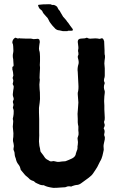

<svg xmlns="http://www.w3.org/2000/svg" viewBox="-20 -912 589 931"><path d="M489 -642V-632Q488 -628 487 -618Q486 -608 486 -604Q486 -600 487 -592.5Q488 -585 488 -581V-545Q488 -538 485 -530Q483 -521 485 -517Q489 -510 487 -506Q480 -489 488 -470V-462Q488 -457 486 -445Q486 -441 485.5 -434.5Q485 -428 485 -425V-419Q485 -416 485.5 -410Q486 -404 486 -400V-381Q486 -367 488 -341Q488 -329 486 -326Q483 -320 486 -313Q490 -305 485 -295Q481 -289 485 -285Q489 -276 486 -265Q484 -259 486 -253Q490 -247 488 -236Q487 -231 484.5 -220Q482 -209 482 -204Q482 -199 483 -187V-185Q482 -180 480 -171Q478 -162 476.5 -156Q475 -150 472 -142.5Q469 -135 465 -129L462 -123Q451 -99 444 -90L432 -72Q425 -61 410 -50Q397 -41 373 -23Q362 -15 350 -15Q346 -15 331 -10Q325 -6 322 -8Q310 -10 302 -6Q301 -6 299 -5Q297 -4 296 -4Q290 -4 278 -3Q266 -2 256.5 -1.5Q247 -1 239 -1Q208 -5 194 -13L192 -14H190Q179 -13 166 -20Q164 -21 161 -22Q158 -23 157 -24Q152 -26 149 -29Q144 -35 134 -37Q131 -38 125 -42L116 -51Q103 -61 101 -64Q97 -68 91 -76Q85 -84 81 -88Q79 -92 79 -95Q77 -104 72 -111Q61 -124 58 -137Q58 -140 53 -153Q51 -161 51 -166Q51 -175 47 -182Q44 -187 46 -195Q48 -203 47 -207Q47 -210 45.5 -217Q44 -224 43 -228V-238Q45 -244 45 -266Q44 -276 42 -298Q42 -302 43 -309.5Q44 -317 44 -323Q44 -329 42 -335V-336Q43 -340 44.5 -348Q46 -356 46 -359Q48 -376 44 -385Q41 -390 44 -397Q47 -406 43 -413Q41 -421 45 -426Q48 -432 45 -440Q42 -446 42 -454Q44 -476 46 -485Q48 -494 44 -499Q40 -505 43 -511Q46 -520 43 -528Q40 -534 43 -540Q46 -545 44 -553Q44 -556 43 -562.5Q42 -569 41 -572Q41 -573 40 -574V-576V-588Q46 -589 46 -596Q45 -600 45 -609Q45 -620 44 -625Q40 -641 44 -657Q45 -660 45 -665Q45 -668 44.5 -676Q44 -684 44 -687Q44 -697 40 -704V-709Q42 -723 54 -729H56Q65 -724 71 -726Q73 -728 76 -726Q114 -724 125 -725Q132 -725 134 -724Q143 -721 153 -723Q155 -723 159 -723.5Q163 -724 164 -724L170 -721Q173 -715 173 -708Q173 -707 171.5 -699.5Q170 -692 170 -688Q168 -674 170 -668Q174 -658 174 -638V-616Q172 -592 174 -586V-580Q174 -576 172.5 -553.5Q171 -531 173 -528V-523Q172 -520 172 -513Q172 -506 171 -502Q171 -487 172 -480Q174 -472 174 -432Q173 -416 169 -389V-367Q169 -361 169.5 -350.5Q170 -340 170 -334V-316V-279V-270Q171 -263 169 -226Q169 -219 171 -205Q171 -204 174 -192Q176 -177 177 -176Q179 -173 183.5 -167.5Q188 -162 190 -159Q192 -157 194 -153Q198 -145 207 -139Q214 -136 221 -131Q226 -128 233 -130Q239 -132 245 -130Q259 -126 266 -127Q271 -128 280.5 -129Q290 -130 295 -130Q298 -130 302 -132Q304 -133 314.5 -137Q325 -141 330 -144Q347 -153 348 -168Q350 -176 352 -180Q356 -187 356 -196Q355 -200 357 -210Q357 -212 357.5 -216Q358 -220 358 -223Q358 -228 356 -240Q356 -245 358 -249Q362 -258 361 -268Q359 -282 360 -291Q361 -299 358 -309Q357 -312 357 -319V-336Q357 -340 356.5 -348Q356 -356 356 -360Q356 -367 358 -386Q360 -405 360 -415Q360 -416 357 -455V-462Q362 -479 360 -505Q359 -514 358.5 -533.5Q358 -553 357 -563Q354 -581 361 -603Q363 -614 358 -630Q356 -636 358 -642Q362 -647 360 -657Q357 -666 360 -676V-684Q358 -700 357 -709Q357 -725 375 -725Q392 -725 400 -729H402Q412 -723 424 -725Q447 -727 455 -725Q462 -722 469 -725Q476 -729 481 -722Q483 -718 485 -712Q486 -704 486 -689Q486 -674 487 -667Q487 -665 487 -656Q487 -647 489 -642ZM285 -761H307Q309 -763 311 -763H326Q337 -763 332 -772Q328 -777 321 -786.5Q314 -796 311 -801Q306 -806 301 -814Q300 -815 298 -817.5Q296 -820 295 -821Q287 -829 286 -831Q284 -834 273 -853L270 -859Q264 -864 260 -873Q257 -880 256 -880Q244 -890 234 -888Q231 -888 230 -889Q228 -892 215 -891.5Q202 -891 200 -891Q197 -892 170 -889Q162 -889 166 -882Q166 -881 167 -878.5Q168 -876 169 -875Q172 -868 178 -865Q185 -860 186 -856Q189 -847 204 -832Q212 -825 215 -817Q220 -805 227 -797Q233 -788 249 -772Q258 -765 267 -765Q270 -764 276 -763Q282 -762 285 -761Z"/></svg>

Font: Gutenberg Clean
Style: Regular
Weight: 400
Designer: Nicola Manzari, Bruno Pierini
Foundry: Unio | Creative Solutions
Version: Version 1.001;PS 001.001;hotconv 1.0.88;makeotf.lib2.5.64775